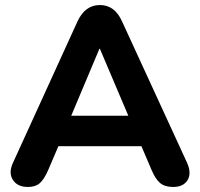

<svg xmlns="http://www.w3.org/2000/svg" viewBox="-20 -734 793 763"><path d="M91 9Q49 9 31 -19.5Q13 -48 32 -88L288 -649Q318 -714 377 -714Q436 -714 465 -649L723 -88Q742 -46 725.5 -18.5Q709 9 668 9Q635 9 616.5 -6.5Q598 -22 583 -57L542 -153H212L171 -57Q155 -21 138 -6Q121 9 91 9ZM377 -540H375L263 -274H490Z"/></svg>

Font: Nunito ExtraBold
Style: Regular
Weight: 800
Designer: Vernon Adams
Foundry: Vernon Adams
Version: Version 3.602